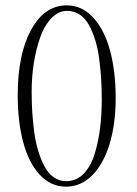

<svg xmlns="http://www.w3.org/2000/svg" viewBox="-20 -683 509 714"><path d="M225.6 11.2Q169.4 11.2 128.4 -32.5Q87.4 -76.2 66.7 -152.8Q45.9 -229.5 45.9 -329.6Q45.9 -481 95.7 -572Q145.5 -663.1 228.5 -663.1Q284.7 -663.1 326.4 -617.9Q368.2 -572.8 389.2 -495.1Q410.2 -417.5 410.2 -317.9Q410.2 -222.7 387.7 -148.2Q365.2 -73.7 323 -31.2Q280.8 11.2 225.6 11.2ZM226.6 -9.3Q264.6 -9.3 291.7 -37.6Q318.8 -65.9 332.8 -113Q346.7 -160.2 352.5 -209.2Q358.4 -258.3 358.4 -312Q358.4 -352.5 356.2 -388.7Q354 -424.8 348.9 -463.9Q343.8 -502.9 334.2 -533.7Q324.7 -564.5 311 -589.6Q297.4 -614.7 276.4 -628.7Q255.4 -642.6 229.5 -642.6Q197.3 -642.6 171.4 -615.7Q145.5 -588.9 129.9 -545.2Q114.3 -501.5 106 -449.2Q97.7 -397 97.7 -341.8Q97.7 -303.2 99.9 -267.6Q102.1 -231.9 107.2 -192.9Q112.3 -153.8 122.1 -122.1Q131.8 -90.3 145.5 -64.2Q159.2 -38.1 179.9 -23.7Q200.7 -9.3 226.6 -9.3Z"/></svg>

Font: Elstob ExtraLight
Style: Regular
Weight: 200
Designer: Peter S. Baker
Version: Version 1.015